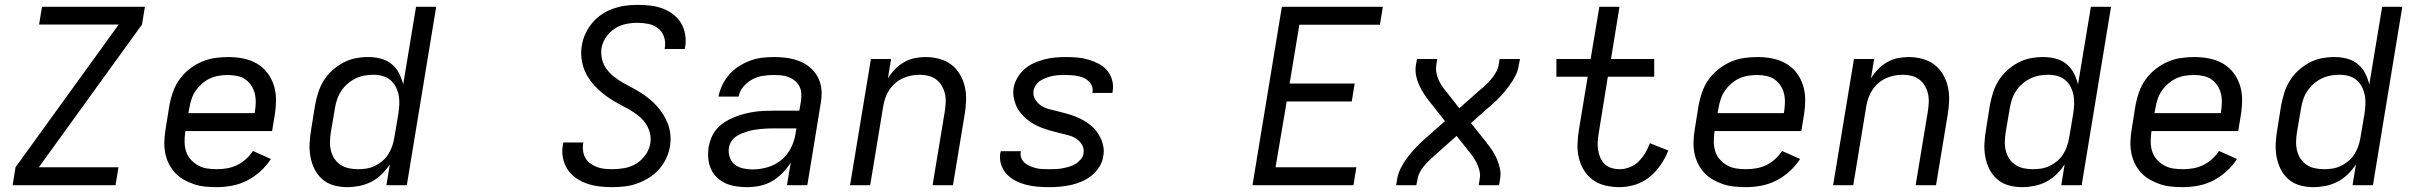

<svg xmlns="http://www.w3.org/2000/svg" viewBox="-20 -763 9940 791"><path d="M32 0 44 -74 469 -662H141L153 -735H577L565 -662L140 -74H468L456 0Z M873 8Q848 8 824 5.5Q800 3 778 -4.5Q756 -12 736 -23.5Q716 -35 700.5 -52Q685 -69 675 -89.5Q665 -110 660.5 -133.5Q656 -157 657 -181Q658 -205 662 -230L678 -330Q683 -357 692.5 -384Q702 -411 719 -435Q736 -459 760 -478Q784 -497 810.5 -508.5Q837 -520 865 -524Q893 -528 921 -528Q952 -528 982 -522Q1012 -516 1037.5 -501.5Q1063 -487 1081 -463.5Q1099 -440 1108 -412Q1117 -384 1117 -352.5Q1117 -321 1112 -290L1101 -223H744L743 -218Q740 -197 740.5 -176.5Q741 -156 747 -138Q753 -120 766 -105.5Q779 -91 796 -81.5Q813 -72 832.5 -69Q852 -66 873 -66Q894 -66 915 -69.5Q936 -73 956 -82.5Q976 -92 993 -107.5Q1010 -123 1022 -141L1096 -108Q1078 -80 1052.5 -57Q1027 -34 997.5 -19Q968 -4 936 2Q904 8 873 8ZM756 -297H1029L1030 -302Q1033 -321 1033.5 -340.5Q1034 -360 1029.5 -378Q1025 -396 1015 -411Q1005 -426 990.5 -436Q976 -446 957.5 -450Q939 -454 919 -454Q901 -454 882 -451Q863 -448 845.5 -440Q828 -432 812.5 -418.5Q797 -405 786 -389Q775 -373 769 -354.5Q763 -336 760 -318Z M1410 8Q1382 8 1355 0.5Q1328 -7 1308 -24.5Q1288 -42 1276 -66Q1264 -90 1259 -117Q1254 -144 1255.5 -172.5Q1257 -201 1262 -230L1278 -330Q1283 -356 1291 -381.5Q1299 -407 1313.5 -430.5Q1328 -454 1349 -473Q1370 -492 1394.5 -505Q1419 -518 1445 -523Q1471 -528 1498 -528Q1524 -528 1549 -521.5Q1574 -515 1593 -499.5Q1612 -484 1623.5 -462Q1635 -440 1641 -415L1694 -735H1777L1656 0H1572L1586 -86Q1572 -64 1552.5 -45Q1533 -26 1509.5 -14Q1486 -2 1460.5 3Q1435 8 1410 8ZM1454 -66Q1472 -66 1489 -68.5Q1506 -71 1523 -79Q1540 -87 1554.5 -99Q1569 -111 1579 -126.5Q1589 -142 1595 -159Q1601 -176 1604 -193L1621 -293Q1624 -313 1625 -332.5Q1626 -352 1622.5 -370.5Q1619 -389 1610.5 -405.5Q1602 -422 1588 -433.5Q1574 -445 1556 -450Q1538 -455 1518 -455Q1499 -455 1480.5 -451.5Q1462 -448 1444.5 -439.5Q1427 -431 1412 -418Q1397 -405 1386 -388.5Q1375 -372 1369 -354Q1363 -336 1360 -318L1343 -218Q1340 -199 1339.5 -179.5Q1339 -160 1343.5 -142Q1348 -124 1358 -109Q1368 -94 1383 -84Q1398 -74 1416.5 -70Q1435 -66 1454 -66Z M2503 8Q2476 8 2449.5 5Q2423 2 2398.5 -6.5Q2374 -15 2353 -29.5Q2332 -44 2318 -65.5Q2304 -87 2299 -113Q2294 -139 2299 -166Q2299 -168 2299.5 -170.5Q2300 -173 2301 -176H2384Q2383 -174 2383 -172.5Q2383 -171 2382 -170Q2380 -154 2382.5 -138.5Q2385 -123 2393 -110Q2401 -97 2413.5 -88.5Q2426 -80 2440.5 -74.5Q2455 -69 2471 -67.5Q2487 -66 2503 -66Q2528 -66 2553 -70.5Q2578 -75 2600.5 -88.5Q2623 -102 2639 -124.5Q2655 -147 2659 -172Q2663 -195 2657 -217Q2651 -239 2638 -257Q2625 -275 2608 -288Q2591 -301 2572 -312Q2553 -323 2533.5 -333Q2514 -343 2495.5 -355Q2477 -367 2460 -381Q2443 -395 2428.5 -411Q2414 -427 2402.5 -445.5Q2391 -464 2384 -485Q2377 -506 2375 -529Q2373 -552 2377 -575Q2381 -601 2392 -624.5Q2403 -648 2420 -668.5Q2437 -689 2459.5 -704Q2482 -719 2506.5 -727.5Q2531 -736 2556 -739.5Q2581 -743 2606 -743Q2633 -743 2659 -740Q2685 -737 2708.5 -728.5Q2732 -720 2752 -705Q2772 -690 2785 -669Q2798 -648 2802.5 -622.5Q2807 -597 2803 -571Q2802 -568 2801.5 -565.5Q2801 -563 2801 -561H2718Q2718 -562 2718.5 -563.5Q2719 -565 2719 -567Q2723 -590 2715.5 -611.5Q2708 -633 2691 -646.5Q2674 -660 2651.5 -664.5Q2629 -669 2606 -669Q2582 -669 2558 -664Q2534 -659 2512.5 -645Q2491 -631 2476.5 -609.5Q2462 -588 2458 -564Q2455 -540 2460.5 -518Q2466 -496 2479 -478.5Q2492 -461 2509 -447.5Q2526 -434 2545 -423Q2564 -412 2583.5 -402Q2603 -392 2621.5 -380Q2640 -368 2656.5 -354.5Q2673 -341 2687.5 -324.5Q2702 -308 2713.5 -289.5Q2725 -271 2732.5 -250.5Q2740 -230 2742 -206.5Q2744 -183 2740 -160Q2736 -134 2724.5 -110Q2713 -86 2695 -65.5Q2677 -45 2653.5 -30.5Q2630 -16 2605 -7Q2580 2 2554 5Q2528 8 2503 8Z M3058 8Q3035 8 3012 4.5Q2989 1 2969 -8Q2949 -17 2933.5 -32Q2918 -47 2909 -67Q2900 -87 2898 -110Q2896 -133 2899 -156Q2903 -177 2911 -196.5Q2919 -216 2933.5 -232.5Q2948 -249 2966.5 -260.5Q2985 -272 3004.5 -280Q3024 -288 3044.5 -293.5Q3065 -299 3085 -302Q3105 -305 3125.5 -306Q3146 -307 3166 -307H3273L3280 -348Q3282 -363 3281 -379Q3280 -395 3273 -408Q3266 -421 3254.5 -430.5Q3243 -440 3228.5 -445.5Q3214 -451 3198.5 -452.5Q3183 -454 3168 -454Q3145 -454 3122.5 -450.5Q3100 -447 3079.5 -436Q3059 -425 3043 -406.5Q3027 -388 3023 -365H2940Q2945 -390 2956 -413Q2967 -436 2984.5 -456Q3002 -476 3024 -490Q3046 -504 3070 -513Q3094 -522 3118.5 -525Q3143 -528 3168 -528Q3189 -528 3209.5 -526Q3230 -524 3249.5 -519Q3269 -514 3287 -505Q3305 -496 3319.5 -483Q3334 -470 3344.5 -453.5Q3355 -437 3360 -417.5Q3365 -398 3365 -377Q3365 -356 3361 -336L3306 0H3222L3238 -94Q3224 -71 3204 -50.5Q3184 -30 3160.5 -16.5Q3137 -3 3110.5 2.5Q3084 8 3059 8ZM3080 -65Q3110 -65 3140.5 -73.5Q3171 -82 3196.5 -102Q3222 -122 3237 -150.5Q3252 -179 3257 -210L3261 -234H3166Q3153 -234 3139.5 -233.5Q3126 -233 3113 -231.5Q3100 -230 3087 -228Q3074 -226 3061 -222Q3048 -218 3035.5 -213Q3023 -208 3011.5 -200Q3000 -192 2992.5 -179.5Q2985 -167 2983 -154Q2980 -135 2986 -116Q2992 -97 3006.5 -85.5Q3021 -74 3040.5 -69.5Q3060 -65 3080 -65Z M3482 0 3568 -520H3651L3638 -440Q3650 -460 3667 -477.5Q3684 -495 3705 -507Q3726 -519 3748.5 -523.5Q3771 -528 3793 -528Q3822 -528 3850 -520.5Q3878 -513 3899.5 -496.5Q3921 -480 3935 -456Q3949 -432 3955 -405Q3961 -378 3960 -348.5Q3959 -319 3954 -290L3906 0H3822L3872 -302Q3875 -321 3876 -340Q3877 -359 3873 -376.5Q3869 -394 3860 -409.5Q3851 -425 3837 -435.5Q3823 -446 3805.5 -450.5Q3788 -455 3769 -455Q3751 -455 3733.5 -451.5Q3716 -448 3699.5 -440.5Q3683 -433 3669 -421Q3655 -409 3644.5 -393.5Q3634 -378 3628 -361Q3622 -344 3619 -327L3565 0Z M4303 8Q4278 8 4254 6Q4230 4 4207 -2Q4184 -8 4163.5 -18.5Q4143 -29 4127.5 -45.5Q4112 -62 4104.5 -85Q4097 -108 4101 -132Q4102 -134 4102 -136Q4102 -138 4103 -140H4186Q4185 -139 4185 -138Q4185 -137 4185 -136Q4183 -123 4188 -111Q4193 -99 4203 -91Q4213 -83 4225 -78Q4237 -73 4249.5 -70Q4262 -67 4275.5 -66.5Q4289 -66 4303 -66Q4316 -66 4329.5 -66.5Q4343 -67 4356.5 -69.5Q4370 -72 4384 -76Q4398 -80 4410.5 -87.5Q4423 -95 4432.5 -106.5Q4442 -118 4444 -131Q4447 -151 4437.5 -167Q4428 -183 4412.5 -192.5Q4397 -202 4379 -206.5Q4361 -211 4343 -215.5Q4325 -220 4307 -225Q4289 -230 4272 -236.5Q4255 -243 4239 -252Q4223 -261 4209.5 -272.5Q4196 -284 4184.5 -298Q4173 -312 4166 -328.5Q4159 -345 4156 -363.5Q4153 -382 4156 -402Q4160 -423 4172 -443.5Q4184 -464 4201.5 -479Q4219 -494 4240.5 -503.5Q4262 -513 4283.5 -518.5Q4305 -524 4327 -526Q4349 -528 4371 -528Q4395 -528 4418.5 -526Q4442 -524 4464 -517.5Q4486 -511 4506 -500.5Q4526 -490 4540.5 -473.5Q4555 -457 4561.5 -434Q4568 -411 4564 -388Q4564 -386 4563.5 -384Q4563 -382 4563 -380H4480Q4480 -381 4480.5 -382Q4481 -383 4481 -384Q4483 -397 4478.5 -408.5Q4474 -420 4465 -428.5Q4456 -437 4445 -442Q4434 -447 4421.5 -449.5Q4409 -452 4396.5 -453Q4384 -454 4371 -454Q4358 -454 4345 -453.5Q4332 -453 4319 -450.5Q4306 -448 4293 -443.5Q4280 -439 4268.5 -432Q4257 -425 4248.5 -413.5Q4240 -402 4238 -389Q4235 -370 4244.5 -354Q4254 -338 4269 -328Q4284 -318 4302 -313.5Q4320 -309 4338 -304.5Q4356 -300 4374 -295Q4392 -290 4409 -283.5Q4426 -277 4442 -268Q4458 -259 4472 -248Q4486 -237 4497 -222.5Q4508 -208 4515.5 -191.5Q4523 -175 4526 -156.5Q4529 -138 4525 -119Q4522 -96 4509 -75.5Q4496 -55 4477.5 -40Q4459 -25 4437 -15.5Q4415 -6 4392.5 -1Q4370 4 4347.5 6Q4325 8 4303 8Z M5140 0 5261 -735H5677L5665 -661H5333L5293 -419H5561L5549 -345H5281L5235 -74H5568L5556 0Z M5732 0 5736 -26Q5740 -48 5750.5 -69.5Q5761 -91 5775 -110Q5789 -129 5805.5 -147Q5822 -165 5839 -181L5933 -264L5870 -344Q5870 -344 5870 -344Q5870 -344 5870 -344L5869 -345Q5857 -360 5846 -377Q5835 -394 5826.5 -412.5Q5818 -431 5814 -451.5Q5810 -472 5813 -494L5818 -520H5901L5897 -494Q5895 -479 5897.5 -464.5Q5900 -450 5905.5 -437Q5911 -424 5918.5 -412Q5926 -400 5935 -390L5992 -317L6079 -394Q6082 -396 6084.5 -398.5Q6087 -401 6090 -403Q6090 -403 6090 -403Q6090 -403 6090 -403Q6101 -413 6111 -423Q6121 -433 6129.5 -444.5Q6138 -456 6145 -468.5Q6152 -481 6154 -494L6158 -520H6242L6237 -494Q6234 -472 6223 -450.5Q6212 -429 6198 -410Q6184 -391 6168 -373Q6152 -355 6134 -339L6040 -256L6104 -176Q6104 -176 6104 -176Q6104 -176 6104 -176V-175Q6117 -160 6128 -143Q6139 -126 6147 -107.5Q6155 -89 6159.5 -68.5Q6164 -48 6160 -26L6156 0H6072L6076 -26Q6079 -41 6076 -55.5Q6073 -70 6067.5 -83Q6062 -96 6054.5 -108Q6047 -120 6039 -130L5981 -203L5894 -126Q5892 -124 5889 -121.5Q5886 -119 5884 -117Q5884 -117 5884 -117Q5884 -117 5884 -117Q5873 -107 5863 -97Q5853 -87 5844 -75.5Q5835 -64 5828.5 -51.5Q5822 -39 5820 -26L5815 0Z M6653 8Q6623 8 6594.5 1.5Q6566 -5 6543.5 -21Q6521 -37 6506 -61Q6491 -85 6484.5 -112.5Q6478 -140 6479 -170Q6480 -200 6485 -230L6521 -447H6392V-520H6533L6569 -735H6652L6617 -520H6795V-447H6604L6567 -218Q6564 -200 6562.5 -182.5Q6561 -165 6563.5 -147.5Q6566 -130 6572.5 -114.5Q6579 -99 6590.5 -87.5Q6602 -76 6618.5 -71Q6635 -66 6653 -66Q6673 -66 6694 -74Q6715 -82 6731 -98Q6747 -114 6758.5 -133.5Q6770 -153 6777 -173L6853 -143Q6841 -112 6821.5 -83.5Q6802 -55 6775.5 -33.5Q6749 -12 6716.5 -2Q6684 8 6653 8Z M7173 8Q7148 8 7124 5.5Q7100 3 7078 -4.5Q7056 -12 7036 -23.5Q7016 -35 7000.5 -52Q6985 -69 6975 -89.5Q6965 -110 6960.5 -133.5Q6956 -157 6957 -181Q6958 -205 6962 -230L6978 -330Q6983 -357 6992.5 -384Q7002 -411 7019 -435Q7036 -459 7060 -478Q7084 -497 7110.5 -508.5Q7137 -520 7165 -524Q7193 -528 7221 -528Q7252 -528 7282 -522Q7312 -516 7337.5 -501.5Q7363 -487 7381 -463.5Q7399 -440 7408 -412Q7417 -384 7417 -352.5Q7417 -321 7412 -290L7401 -223H7044L7043 -218Q7040 -197 7040.5 -176.5Q7041 -156 7047 -138Q7053 -120 7066 -105.5Q7079 -91 7096 -81.5Q7113 -72 7132.5 -69Q7152 -66 7173 -66Q7194 -66 7215 -69.5Q7236 -73 7256 -82.5Q7276 -92 7293 -107.5Q7310 -123 7322 -141L7396 -108Q7378 -80 7352.5 -57Q7327 -34 7297.5 -19Q7268 -4 7236 2Q7204 8 7173 8ZM7056 -297H7329L7330 -302Q7333 -321 7333.5 -340.5Q7334 -360 7329.5 -378Q7325 -396 7315 -411Q7305 -426 7290.5 -436Q7276 -446 7257.5 -450Q7239 -454 7219 -454Q7201 -454 7182 -451Q7163 -448 7145.5 -440Q7128 -432 7112.5 -418.5Q7097 -405 7086 -389Q7075 -373 7069 -354.5Q7063 -336 7060 -318Z M7532 0 7618 -520H7701L7688 -440Q7700 -460 7717 -477.5Q7734 -495 7755 -507Q7776 -519 7798.5 -523.5Q7821 -528 7843 -528Q7872 -528 7900 -520.5Q7928 -513 7949.5 -496.5Q7971 -480 7985 -456Q7999 -432 8005 -405Q8011 -378 8010 -348.5Q8009 -319 8004 -290L7956 0H7872L7922 -302Q7925 -321 7926 -340Q7927 -359 7923 -376.5Q7919 -394 7910 -409.5Q7901 -425 7887 -435.5Q7873 -446 7855.5 -450.5Q7838 -455 7819 -455Q7801 -455 7783.5 -451.5Q7766 -448 7749.5 -440.5Q7733 -433 7719 -421Q7705 -409 7694.5 -393.5Q7684 -378 7678 -361Q7672 -344 7669 -327L7615 0Z M8310 8Q8282 8 8255 0.5Q8228 -7 8208 -24.5Q8188 -42 8176 -66Q8164 -90 8159 -117Q8154 -144 8155.5 -172.5Q8157 -201 8162 -230L8178 -330Q8183 -356 8191 -381.5Q8199 -407 8213.5 -430.5Q8228 -454 8249 -473Q8270 -492 8294.5 -505Q8319 -518 8345 -523Q8371 -528 8398 -528Q8424 -528 8449 -521.5Q8474 -515 8493 -499.5Q8512 -484 8523.5 -462Q8535 -440 8541 -415L8594 -735H8677L8556 0H8472L8486 -86Q8472 -64 8452.5 -45Q8433 -26 8409.5 -14Q8386 -2 8360.5 3Q8335 8 8310 8ZM8354 -66Q8372 -66 8389 -68.5Q8406 -71 8423 -79Q8440 -87 8454.5 -99Q8469 -111 8479 -126.5Q8489 -142 8495 -159Q8501 -176 8504 -193L8521 -293Q8524 -313 8525 -332.5Q8526 -352 8522.5 -370.5Q8519 -389 8510.5 -405.5Q8502 -422 8488 -433.5Q8474 -445 8456 -450Q8438 -455 8418 -455Q8399 -455 8380.5 -451.5Q8362 -448 8344.5 -439.5Q8327 -431 8312 -418Q8297 -405 8286 -388.5Q8275 -372 8269 -354Q8263 -336 8260 -318L8243 -218Q8240 -199 8239.5 -179.5Q8239 -160 8243.5 -142Q8248 -124 8258 -109Q8268 -94 8283 -84Q8298 -74 8316.5 -70Q8335 -66 8354 -66Z M8973 8Q8948 8 8924 5.5Q8900 3 8878 -4.5Q8856 -12 8836 -23.5Q8816 -35 8800.5 -52Q8785 -69 8775 -89.5Q8765 -110 8760.5 -133.5Q8756 -157 8757 -181Q8758 -205 8762 -230L8778 -330Q8783 -357 8792.5 -384Q8802 -411 8819 -435Q8836 -459 8860 -478Q8884 -497 8910.5 -508.5Q8937 -520 8965 -524Q8993 -528 9021 -528Q9052 -528 9082 -522Q9112 -516 9137.5 -501.5Q9163 -487 9181 -463.5Q9199 -440 9208 -412Q9217 -384 9217 -352.5Q9217 -321 9212 -290L9201 -223H8844L8843 -218Q8840 -197 8840.5 -176.5Q8841 -156 8847 -138Q8853 -120 8866 -105.5Q8879 -91 8896 -81.5Q8913 -72 8932.5 -69Q8952 -66 8973 -66Q8994 -66 9015 -69.5Q9036 -73 9056 -82.5Q9076 -92 9093 -107.5Q9110 -123 9122 -141L9196 -108Q9178 -80 9152.5 -57Q9127 -34 9097.5 -19Q9068 -4 9036 2Q9004 8 8973 8ZM8856 -297H9129L9130 -302Q9133 -321 9133.5 -340.5Q9134 -360 9129.5 -378Q9125 -396 9115 -411Q9105 -426 9090.5 -436Q9076 -446 9057.5 -450Q9039 -454 9019 -454Q9001 -454 8982 -451Q8963 -448 8945.5 -440Q8928 -432 8912.5 -418.5Q8897 -405 8886 -389Q8875 -373 8869 -354.5Q8863 -336 8860 -318Z M9510 8Q9482 8 9455 0.5Q9428 -7 9408 -24.5Q9388 -42 9376 -66Q9364 -90 9359 -117Q9354 -144 9355.5 -172.5Q9357 -201 9362 -230L9378 -330Q9383 -356 9391 -381.5Q9399 -407 9413.5 -430.5Q9428 -454 9449 -473Q9470 -492 9494.5 -505Q9519 -518 9545 -523Q9571 -528 9598 -528Q9624 -528 9649 -521.5Q9674 -515 9693 -499.5Q9712 -484 9723.5 -462Q9735 -440 9741 -415L9794 -735H9877L9756 0H9672L9686 -86Q9672 -64 9652.5 -45Q9633 -26 9609.5 -14Q9586 -2 9560.5 3Q9535 8 9510 8ZM9554 -66Q9572 -66 9589 -68.5Q9606 -71 9623 -79Q9640 -87 9654.5 -99Q9669 -111 9679 -126.5Q9689 -142 9695 -159Q9701 -176 9704 -193L9721 -293Q9724 -313 9725 -332.5Q9726 -352 9722.5 -370.5Q9719 -389 9710.5 -405.5Q9702 -422 9688 -433.5Q9674 -445 9656 -450Q9638 -455 9618 -455Q9599 -455 9580.5 -451.5Q9562 -448 9544.5 -439.5Q9527 -431 9512 -418Q9497 -405 9486 -388.5Q9475 -372 9469 -354Q9463 -336 9460 -318L9443 -218Q9440 -199 9439.5 -179.5Q9439 -160 9443.5 -142Q9448 -124 9458 -109Q9468 -94 9483 -84Q9498 -74 9516.5 -70Q9535 -66 9554 -66Z"/></svg>

Font: Zed Sans Extended
Style: Italic
Weight: 400
Width: 7
Italic angle: -9°
Designer: Belleve Invis
Foundry: Belleve Invis
Version: Version 1.0.0; ttfautohint (v1.8.4)